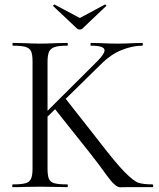

<svg xmlns="http://www.w3.org/2000/svg" viewBox="-20 -811 690 832"><path d="M36 -613Q34 -613 34 -619Q34 -625 36 -625L86 -624Q128 -622 153 -622Q182 -622 224 -624L271 -625Q274 -625 274 -619Q274 -613 271 -613Q234 -613 216.5 -607Q199 -601 192.5 -586.5Q186 -572 186 -542V-81Q186 -50 192 -36Q198 -22 215.5 -17Q233 -12 271 -12Q274 -12 274 -6Q274 0 271 0Q241 0 223 -1L153 -2L85 -1Q67 0 35 0Q33 0 33 -6Q33 -12 35 -12Q73 -12 90.5 -17Q108 -22 114.5 -36.5Q121 -51 121 -81V-544Q121 -574 115 -588Q109 -602 91.5 -607.5Q74 -613 36 -613ZM213 -345 263 -385 409 -199Q482 -104 520.5 -65Q559 -26 580 -19Q601 -12 641 -12Q644 -12 644 -6Q644 0 641 0H529Q521 0 500.5 0.5Q480 1 443 -50.5Q406 -102 372 -145ZM433 -593Q433 -613 374 -613Q372 -613 372 -619Q372 -625 374 -625L417 -624Q457 -622 490 -622Q523 -622 559 -624L596 -625Q599 -625 599 -619Q599 -613 596 -613Q555 -613 509 -595Q463 -577 423 -538L167 -287H142L400 -544Q433 -577 433 -593ZM210 -785Q210 -787 212.5 -789.5Q215 -792 217 -791L326 -733L434 -791H435Q438 -791 440 -788Q442 -785 439 -784L337 -687Q333 -683 326 -683Q318 -683 314 -687L211 -784Q211 -784 210.5 -784.5Q210 -785 210 -785Z"/></svg>

Font: Cormorant
Style: Regular
Weight: 400
Designer: Christian Thalmann (Catharsis Fonts)
Foundry: Catharsis Fonts
Version: Version 4.000